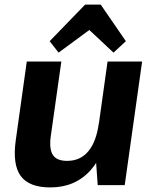

<svg xmlns="http://www.w3.org/2000/svg" viewBox="-20 -809 669 839"><path d="M202 -215Q194 -158 211 -132Q228 -106 273 -106Q331 -106 366 -148Q401 -190 412 -271L473 -346L465 -287Q444 -142 376.5 -66Q309 10 200 10Q107 10 70.5 -40Q34 -90 49 -197L97 -540H248ZM525 0H407L396 -154L450 -540H601ZM197 -629 352 -789H420L530 -629L476 -579L333 -713H418L236 -579Z"/></svg>

Font: Pathway Extreme SemiCondensed
Style: Bold Italic
Weight: 700
Width: 4
Italic angle: -8°
Version: Version 1.001;gftools[0.9.26]